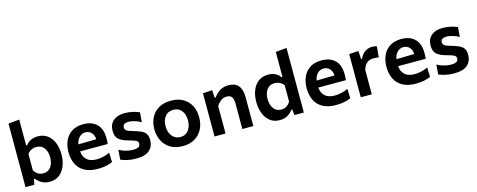

<svg xmlns="http://www.w3.org/2000/svg" viewBox="-33 -1435 5314 2138"><g transform="rotate(-15 2624.0 -365.5)"><path d="M347 12.5Q296.5 12.5 259 -7.8Q221.5 -28 193.5 -63.5H184L171 0H69.5V-732.5L196.5 -744.5V-445.5H207.5Q228 -474.5 263.2 -492.8Q298.5 -511 345.5 -511Q412 -511 458 -476.5Q504 -442 527.5 -383Q551 -324 551 -250Q551 -180.5 528.8 -120.8Q506.5 -61 461.2 -24.2Q416 12.5 347 12.5ZM301 -97Q342.5 -97 369 -118.5Q395.5 -140 408.2 -174.8Q421 -209.5 421 -249Q421 -290.5 407.8 -324.8Q394.5 -359 367.8 -379.8Q341 -400.5 300 -400.5Q269.5 -400.5 242 -387Q214.5 -373.5 196.5 -347.5V-161Q213.5 -131.5 239.2 -114.2Q265 -97 301 -97Z M903 12.5Q809 12.5 749 -21.5Q689 -55.5 660.5 -115Q632 -174.5 632 -251Q632 -327 659.2 -385.8Q686.5 -444.5 739.5 -477.5Q792.5 -510.5 869.5 -510.5Q969 -510.5 1025.2 -456Q1081.5 -401.5 1081.5 -292.5Q1081.5 -254.5 1077.5 -227H759.5Q765 -164 803.8 -128.8Q842.5 -93.5 917.5 -93.5Q949 -93.5 991 -102.2Q1033 -111 1068.5 -129.5L1072.5 -20.5Q1044 -6.5 1000.8 3Q957.5 12.5 903 12.5ZM870.5 -417Q829 -417 799.8 -387.2Q770.5 -357.5 762 -307.5L969 -311.5Q965.5 -361 938.5 -389Q911.5 -417 870.5 -417Z M1343 12.5Q1291.5 12.5 1245 2.5Q1198.5 -7.5 1167 -22.5L1175.5 -134.5Q1209 -114.5 1252.2 -102.8Q1295.5 -91 1338 -91Q1370.5 -91 1394 -100.5Q1417.5 -110 1417.5 -144Q1417.5 -167 1392.8 -179Q1368 -191 1304.5 -207.5Q1240.5 -224.5 1204.2 -255.5Q1168 -286.5 1168 -353.5Q1168 -428 1216 -469.2Q1264 -510.5 1345.5 -510.5Q1397.5 -510.5 1443.2 -499.2Q1489 -488 1516.5 -475L1507.5 -362.5Q1473 -384.5 1431 -395.5Q1389 -406.5 1364 -406.5Q1336.5 -406.5 1317.2 -395.2Q1298 -384 1298 -357.5Q1298 -335.5 1315.2 -322Q1332.5 -308.5 1390 -292.5Q1442 -278 1476.8 -262Q1511.5 -246 1529 -219.8Q1546.5 -193.5 1546.5 -148.5Q1546.5 -76.5 1499 -32Q1451.5 12.5 1343 12.5Z M1882.5 12.5Q1794.5 12.5 1736.5 -24.5Q1678.5 -61.5 1650 -121.5Q1621.5 -181.5 1621.5 -251Q1621.5 -325.5 1651.5 -384.2Q1681.5 -443 1739.2 -477Q1797 -511 1880 -511Q1965 -511 2022.8 -476.5Q2080.5 -442 2109.8 -383.2Q2139 -324.5 2139 -251Q2139 -176 2108.8 -116.5Q2078.5 -57 2021 -22.2Q1963.5 12.5 1882.5 12.5ZM1882 -92.5Q1925 -92.5 1953.2 -115Q1981.5 -137.5 1995.5 -173.8Q2009.5 -210 2009.5 -251Q2009.5 -322.5 1974.5 -364.2Q1939.5 -406 1881.5 -406Q1818 -406 1784.5 -361.2Q1751 -316.5 1751 -251Q1751 -210 1765.5 -173.8Q1780 -137.5 1809.2 -115Q1838.5 -92.5 1882 -92.5Z M2248.5 0V-498L2356.5 -504.5L2361.5 -416H2373Q2398 -452 2440 -481.5Q2482 -511 2544 -511Q2696 -511 2696 -334V0H2569V-295Q2569 -344 2552.2 -369Q2535.5 -394 2492 -394Q2453.5 -394 2425 -371.8Q2396.5 -349.5 2375.5 -317.5V0Z M3000.5 12.5Q2931.5 12.5 2886.2 -24.2Q2841 -61 2818.8 -120.8Q2796.5 -180.5 2796.5 -250Q2796.5 -324 2820 -383Q2843.5 -442 2889.5 -476.5Q2935.5 -511 3002 -511Q3049 -511 3084 -493Q3119 -475 3140 -445.5H3151V-732.5L3278 -744.5V0H3169.5L3162 -66.5H3152.5Q3124.5 -28 3087 -7.8Q3049.5 12.5 3000.5 12.5ZM3046.5 -97Q3082.5 -97 3108.2 -114.2Q3134 -131.5 3151 -161V-347.5Q3133 -373.5 3105.5 -387Q3078 -400.5 3047.5 -400.5Q3006.5 -400.5 2979.8 -379.8Q2953 -359 2939.8 -324.8Q2926.5 -290.5 2926.5 -249Q2926.5 -209.5 2939.2 -174.8Q2952 -140 2978.5 -118.5Q3005 -97 3046.5 -97Z M3649 12.5Q3555 12.5 3495 -21.5Q3435 -55.5 3406.5 -115Q3378 -174.5 3378 -251Q3378 -327 3405.2 -385.8Q3432.5 -444.5 3485.5 -477.5Q3538.5 -510.5 3615.5 -510.5Q3715 -510.5 3771.2 -456Q3827.5 -401.5 3827.5 -292.5Q3827.5 -254.5 3823.5 -227H3505.5Q3511 -164 3549.8 -128.8Q3588.5 -93.5 3663.5 -93.5Q3695 -93.5 3737 -102.2Q3779 -111 3814.5 -129.5L3818.5 -20.5Q3790 -6.5 3746.8 3Q3703.5 12.5 3649 12.5ZM3616.5 -417Q3575 -417 3545.8 -387.2Q3516.5 -357.5 3508 -307.5L3715 -311.5Q3711.5 -361 3684.5 -389Q3657.5 -417 3616.5 -417Z M3934.5 0V-498L4042.5 -504.5L4047.5 -409.5H4058.5Q4078.5 -452 4103 -473.8Q4127.5 -495.5 4153.2 -503.2Q4179 -511 4201.5 -511Q4213.5 -511 4227.5 -509Q4241.5 -507 4254.5 -502L4243 -377.5Q4225 -380 4210.2 -381.2Q4195.5 -382.5 4177.5 -382.5Q4159 -382.5 4137.5 -375.8Q4116 -369 4096 -347.8Q4076 -326.5 4061.5 -284.5V0Z M4569 12.5Q4475 12.5 4415 -21.5Q4355 -55.5 4326.5 -115Q4298 -174.5 4298 -251Q4298 -327 4325.2 -385.8Q4352.5 -444.5 4405.5 -477.5Q4458.5 -510.5 4535.5 -510.5Q4635 -510.5 4691.2 -456Q4747.5 -401.5 4747.5 -292.5Q4747.5 -254.5 4743.5 -227H4425.5Q4431 -164 4469.8 -128.8Q4508.5 -93.5 4583.5 -93.5Q4615 -93.5 4657 -102.2Q4699 -111 4734.5 -129.5L4738.5 -20.5Q4710 -6.5 4666.8 3Q4623.5 12.5 4569 12.5ZM4536.5 -417Q4495 -417 4465.8 -387.2Q4436.5 -357.5 4428 -307.5L4635 -311.5Q4631.5 -361 4604.5 -389Q4577.5 -417 4536.5 -417Z M5009 12.5Q4957.5 12.5 4911 2.5Q4864.5 -7.5 4833 -22.5L4841.5 -134.5Q4875 -114.5 4918.2 -102.8Q4961.5 -91 5004 -91Q5036.5 -91 5060 -100.5Q5083.5 -110 5083.5 -144Q5083.5 -167 5058.8 -179Q5034 -191 4970.5 -207.5Q4906.5 -224.5 4870.2 -255.5Q4834 -286.5 4834 -353.5Q4834 -428 4882 -469.2Q4930 -510.5 5011.5 -510.5Q5063.5 -510.5 5109.2 -499.2Q5155 -488 5182.5 -475L5173.5 -362.5Q5139 -384.5 5097 -395.5Q5055 -406.5 5030 -406.5Q5002.5 -406.5 4983.2 -395.2Q4964 -384 4964 -357.5Q4964 -335.5 4981.2 -322Q4998.5 -308.5 5056 -292.5Q5108 -278 5142.8 -262Q5177.5 -246 5195 -219.8Q5212.5 -193.5 5212.5 -148.5Q5212.5 -76.5 5165 -32Q5117.5 12.5 5009 12.5Z"/></g></svg>

Font: Commissioner SemiBold
Style: Regular
Weight: 600
Designer: Kostas Bartsokas
Foundry: Kostas Bartsokas
Version: Version 1.000; ttfautohint (v1.8.3)